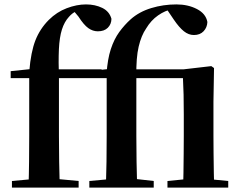

<svg xmlns="http://www.w3.org/2000/svg" viewBox="-20 -850 1088 870"><path d="M34.1 0V-29.9L147.4 -40.2H226.4L336.3 -29.9V0ZM109.1 0Q111.1 -58.2 111.7 -117.4Q112.4 -176.6 112.4 -234.8V-496.1H28.4V-527.5L159.5 -541.2L112.1 -516.1L112.8 -528.1Q119.8 -614.3 140.4 -667.1Q161.1 -719.8 201.2 -759.9Q237.2 -795.7 282.4 -812.8Q327.6 -830 369.6 -830Q410.9 -830 443.4 -814.2Q475.8 -798.4 485 -764.7Q484.7 -740.5 468.6 -724.3Q452.5 -708.1 423.3 -708.1Q400.4 -708.1 380.1 -722.6Q359.7 -737.1 335.5 -774.8L312.9 -801.9V-817H359.9V-808.7Q341.7 -806 324.7 -798.5Q307.6 -791.1 292.5 -773.8Q271.7 -751.3 260.6 -716.3Q249.5 -681.4 246.9 -627.2Q244.4 -573.1 247.1 -491.5V-234.8Q247.1 -176.6 248.1 -117.4Q249.1 -58.2 250.8 0ZM180.6 -496.1V-535.7H440.5V-496.1ZM384.8 0V-29.9L498.1 -40.2H584.6L676.6 -29.9V0ZM459.8 0Q461.8 -58.2 462.6 -117.4Q463.4 -176.6 463.4 -234.8V-496.1H379.4V-527.5L510.2 -541.2L462.8 -516.1Q467.3 -582 482.1 -627.3Q497 -672.7 520.5 -705Q544.1 -737.3 572.3 -762.7Q610.8 -796.8 665.4 -813.4Q720 -830 779.3 -830Q832 -830 872.4 -809Q912.8 -788.1 919.7 -750.3Q918.7 -725.6 902.6 -708.5Q886.5 -691.3 858.6 -691.3Q834.5 -691.3 813.2 -708.4Q791.8 -725.4 767.5 -761.2L733.7 -811.2V-817.4H761V-808.6Q728.4 -802.5 696.4 -780.3Q664.4 -758.1 642.3 -721.2Q620 -688.9 608.3 -638.6Q596.5 -588.4 597.8 -504.4V-234.8Q597.8 -176.6 598.8 -117.4Q599.8 -58.2 601.5 0ZM738.8 0V-29.9L844.2 -40.2H906.8L1014.2 -29.9V0ZM809 0Q810.8 -25.5 811.3 -67.4Q811.8 -109.4 812.3 -154.8Q812.8 -200.3 812.8 -234.8V-331Q812.8 -384.3 811.9 -421.2Q811 -458 809 -496.1H531.3V-535.7H810.5L937.5 -550.4L949.8 -541.7L947.2 -388.7V-234.8Q947.2 -200.3 947.7 -154.8Q948.2 -109.4 948.9 -67.4Q949.5 -25.5 950.5 0Z"/></svg>

Font: Noto Serif SC
Style: Regular
Weight: 200
Designer: Ryoko NISHIZUKA 西塚涼子 (kana & ideographs); Frank Grießhammer (Latin, Greek & Cyrillic); Wenlong ZHANG 张文龙 (bopomofo); San
Foundry: Adobe
Version: Version 2.001;hotconv 1.1.0;makeotfexe 2.6.0